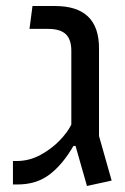

<svg xmlns="http://www.w3.org/2000/svg" viewBox="-20 -613 414 638"><path d="M269 5 231 -128H224Q188 -66 144.5 -33Q101 0 38 0H23V-78H36Q77 -78 114 -98Q151 -118 178 -146Q205 -174 217 -199V-444Q217 -482 198.5 -499.5Q180 -517 140 -517H78L88 -593H163Q309 -593 309 -453V-161L351 -13Z"/></svg>

Font: Go Noto Current
Style: Regular
Weight: 400
Designer: Monotype Design Team
Foundry: Monotype Imaging Inc.
Version: Version 2.007; ttfautohint (v1.8) -l 8 -r 50 -G 200 -x 14 -D